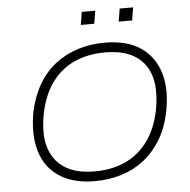

<svg xmlns="http://www.w3.org/2000/svg" viewBox="-59 -943 1001 1010"><g transform="rotate(-5 441.5 -438.5)"><path d="M402 8Q286 8 213 -41Q140 -90 114.5 -178Q89 -266 111 -385Q129 -467 165.5 -528.5Q202 -590 255.5 -631Q309 -672 374.5 -692.5Q440 -713 516 -713Q633 -713 705 -664Q777 -615 803.5 -527Q830 -439 806 -320Q789 -238 751.5 -176.5Q714 -115 661.5 -74Q609 -33 543 -12.5Q477 8 402 8ZM404 -43Q493 -43 563.5 -74Q634 -105 683 -169.5Q732 -234 753 -333Q784 -493 721 -577.5Q658 -662 513 -662Q425 -662 354 -631Q283 -600 234.5 -536Q186 -472 165 -373Q133 -214 197 -128.5Q261 -43 404 -43ZM599 -817 610 -885H681L670 -817ZM399 -817 410 -885H481L470 -817Z"/></g></svg>

Font: Nunito Sans 7pt SemiExpanded ExtraLight
Style: Italic
Weight: 250
Width: 6
Italic angle: -9°
Designer: Vernon Adams
Foundry: Vernon Adams
Version: Version 3.101;gftools[0.9.27]